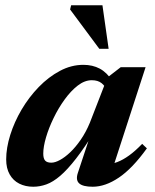

<svg xmlns="http://www.w3.org/2000/svg" viewBox="-20 -697 588 730"><path d="M276 -39.5 330.5 -204 343.5 -203.5Q302.5 -137 269.5 -94.5Q236.5 -52 209 -28.5Q181.5 -5 156.5 4Q131.5 13 106.5 13Q76.5 13 53.2 1.2Q30 -10.5 16.8 -33.8Q3.5 -57 3.5 -91Q3.5 -134.5 19 -184Q34.5 -233.5 62.2 -280.5Q90 -327.5 127.2 -366Q164.5 -404.5 207.8 -427.5Q251 -450.5 297 -450.5Q332 -450.5 359 -436.2Q386 -422 409 -387.5L385 -354.5Q380 -370 366 -381Q352 -392 329 -392Q302 -392 275.8 -371.8Q249.5 -351.5 225.8 -318.8Q202 -286 183.8 -248.2Q165.5 -210.5 155 -174.8Q144.5 -139 144.5 -113Q144.5 -94 151.8 -86.2Q159 -78.5 175 -78.5Q189.5 -78.5 208.2 -88.8Q227 -99 247.2 -118.2Q267.5 -137.5 287 -165.8Q306.5 -194 321.5 -230L388.5 -402.5L439 -441.5H533.5L402.5 -38L383.5 -72Q404 -72.5 425.8 -80.8Q447.5 -89 471 -106Q494.5 -123 520.5 -150L538.5 -133Q483.5 -56.5 432 -21.8Q380.5 13 332.5 13Q295 13 281 0.2Q267 -12.5 276 -39.5ZM393 -511.5H357.5L246.5 -661L250.5 -677H369.5Z"/></svg>

Font: Newsreader 24pt
Style: Bold Italic
Weight: 700
Italic angle: -17°
Designer: Hugues Gentile
Foundry: Production Type
Version: Version 1.003